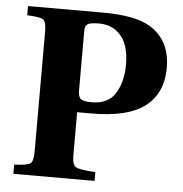

<svg xmlns="http://www.w3.org/2000/svg" viewBox="-51 -741 751 789"><g transform="rotate(5 325.0 -346.0)"><path d="M33 0V-38Q87 -40 99.5 -49.5Q112 -59 112 -97V-595Q112 -633 99.5 -642.5Q87 -652 33 -654V-692H343Q476 -692 538 -654Q623 -602 623 -489Q623 -380 546 -325Q476 -275 332 -275H272V-97Q272 -59 287 -49.5Q302 -40 368 -36V0ZM272 -364Q272 -337 284 -329Q296 -321 328 -321Q397 -321 426 -369.5Q455 -418 455 -486Q455 -567 420.5 -606.5Q386 -646 331 -646Q294 -646 283 -638.5Q272 -631 272 -609Z"/></g></svg>

Font: Heuristica
Style: Bold
Weight: 700
Version: Version 1.0.2